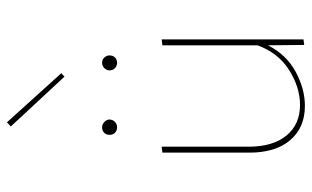

<svg xmlns="http://www.w3.org/2000/svg" viewBox="-192 -700 895 551"><g transform="rotate(-90 255.5 -424.5)"><path d="M418 -408V-1L402 1L401 -103Q374 -50 325 -23.5Q276 3 227 3Q165 3 129 -39Q93 -81 93 -156V-406L110 -408V-159Q110 -89 142 -50Q174 -11 230 -11Q280 -11 329.5 -42Q379 -73 401 -133V-406ZM144 -558Q144 -567 150 -573Q156 -579 166 -579Q174 -579 181 -572.5Q188 -566 188 -558Q188 -549 181.5 -542.5Q175 -536 166 -536Q156 -536 150 -542Q144 -548 144 -558ZM329 -558Q329 -566 335.5 -572.5Q342 -579 351 -579Q360 -579 366 -572.5Q372 -566 372 -558Q372 -548 366 -542Q360 -536 351 -536Q342 -536 335.5 -542Q329 -548 329 -558ZM168 -841 180 -852 321 -696 311 -687Z"/></g></svg>

Font: Ysabeau Thin
Style: Regular
Weight: 200
Designer: Christian Thalmann (Catharsis Fonts)
Version: Version 0.003